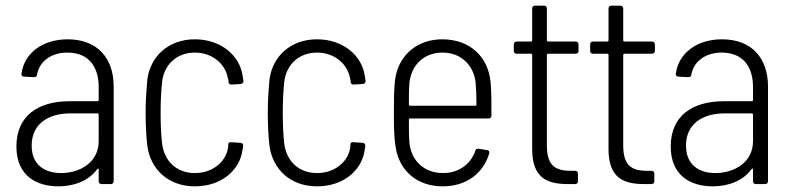

<svg xmlns="http://www.w3.org/2000/svg" viewBox="-20 -651 2800 679"><path d="M219 -512C131 -512 65 -463 56 -390C55 -384 59 -380 65 -380L100 -378C106 -378 110 -380 111 -387C119 -434 161 -465 218 -465C294 -465 329 -415 329 -343V-297C329 -295 327 -293 325 -293H226C114 -293 38 -241 38 -133C38 -24 116 8 186 8C243 8 294 -12 324 -53C327 -56 329 -55 329 -52V-10C329 -4 333 0 339 0H372C378 0 382 -4 382 -10V-345C382 -445 325 -512 219 -512ZM196 -39C138 -39 92 -68 92 -136C92 -211 148 -250 229 -250H325C327 -250 329 -248 329 -246V-152C329 -76 262 -39 196 -39Z M669 8C763 8 829 -49 838 -123C839 -127 840 -131 840 -135C840 -142 836 -146 830 -146L798 -148C791 -149 787 -146 787 -139V-133C782 -83 736 -39 669 -39C604 -39 560 -82 553 -145C550 -172 548 -208 548 -252C548 -294 550 -331 553 -359C559 -421 604 -465 669 -465C732 -465 776 -424 785 -378C786 -374 787 -371 788 -366V-361C789 -354 793 -352 799 -352L831 -354C838 -355 841 -358 841 -365L838 -383C828 -454 762 -512 669 -512C577 -512 512 -453 501 -370C498 -336 495 -299 495 -253C495 -209 497 -169 501 -135C513 -50 577 8 669 8Z M1101 8C1195 8 1261 -49 1270 -123C1271 -127 1272 -131 1272 -135C1272 -142 1268 -146 1262 -146L1230 -148C1223 -149 1219 -146 1219 -139V-133C1214 -83 1168 -39 1101 -39C1036 -39 992 -82 985 -145C982 -172 980 -208 980 -252C980 -294 982 -331 985 -359C991 -421 1036 -465 1101 -465C1164 -465 1208 -424 1217 -378C1218 -374 1219 -371 1220 -366V-361C1221 -354 1225 -352 1231 -352L1263 -354C1270 -355 1273 -358 1273 -365L1270 -383C1260 -454 1194 -512 1101 -512C1009 -512 944 -453 933 -370C930 -336 927 -299 927 -253C927 -209 929 -169 933 -135C945 -50 1009 8 1101 8Z M1547 -39C1480 -39 1435 -82 1428 -145C1426 -167 1426 -196 1426 -228C1426 -231 1428 -232 1430 -232H1708C1714 -232 1718 -236 1718 -242C1718 -290 1718 -327 1715 -360C1707 -449 1643 -512 1544 -512C1452 -512 1387 -452 1377 -367C1373 -334 1373 -297 1373 -252C1373 -207 1373 -168 1379 -132C1391 -49 1453 8 1546 8C1629 8 1689 -38 1710 -108C1712 -114 1709 -119 1703 -120L1673 -125C1667 -126 1663 -124 1661 -118C1645 -71 1603 -39 1547 -39ZM1545 -465C1610 -465 1655 -421 1662 -359C1664 -337 1665 -309 1665 -281C1665 -278 1663 -277 1661 -277H1430C1428 -277 1426 -278 1426 -281C1426 -310 1426 -337 1428 -359C1435 -421 1479 -465 1545 -465Z M2026 -471V-494C2026 -500 2022 -504 2016 -504H1918C1916 -504 1914 -506 1914 -508V-621C1914 -627 1910 -631 1904 -631H1872C1866 -631 1862 -627 1862 -621V-508C1862 -506 1860 -504 1858 -504H1807C1801 -504 1797 -500 1797 -494V-471C1797 -465 1801 -461 1807 -461H1858C1860 -461 1862 -459 1862 -457V-124C1862 -22 1914 0 1989 0H2014C2020 0 2024 -4 2024 -10V-37C2024 -43 2020 -47 2014 -47H1998C1942 -47 1914 -67 1914 -137V-457C1914 -459 1916 -461 1918 -461H2016C2022 -461 2026 -465 2026 -471Z M2296 -471V-494C2296 -500 2292 -504 2286 -504H2188C2186 -504 2184 -506 2184 -508V-621C2184 -627 2180 -631 2174 -631H2142C2136 -631 2132 -627 2132 -621V-508C2132 -506 2130 -504 2128 -504H2077C2071 -504 2067 -500 2067 -494V-471C2067 -465 2071 -461 2077 -461H2128C2130 -461 2132 -459 2132 -457V-124C2132 -22 2184 0 2259 0H2284C2290 0 2294 -4 2294 -10V-37C2294 -43 2290 -47 2284 -47H2268C2212 -47 2184 -67 2184 -137V-457C2184 -459 2186 -461 2188 -461H2286C2292 -461 2296 -465 2296 -471Z M2533 -512C2445 -512 2379 -463 2370 -390C2369 -384 2373 -380 2379 -380L2414 -378C2420 -378 2424 -380 2425 -387C2433 -434 2475 -465 2532 -465C2608 -465 2643 -415 2643 -343V-297C2643 -295 2641 -293 2639 -293H2540C2428 -293 2352 -241 2352 -133C2352 -24 2430 8 2500 8C2557 8 2608 -12 2638 -53C2641 -56 2643 -55 2643 -52V-10C2643 -4 2647 0 2653 0H2686C2692 0 2696 -4 2696 -10V-345C2696 -445 2639 -512 2533 -512ZM2510 -39C2452 -39 2406 -68 2406 -136C2406 -211 2462 -250 2543 -250H2639C2641 -250 2643 -248 2643 -246V-152C2643 -76 2576 -39 2510 -39Z"/></svg>

Font: Barlow Semi Condensed Light
Style: Regular
Weight: 300
Width: 4
Designer: Jeremy Tribby
Foundry: Tribby Type
Version: Version 1.422;hotconv 1.0.109;makeotfexe 2.5.65596